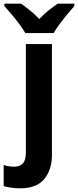

<svg xmlns="http://www.w3.org/2000/svg" viewBox="-71 -786 425 1046"><path d="M37 240Q15 240 -10 236.5Q-35 233 -51 228V113Q-36 118 -22 120Q-8 122 9 122Q36 122 53 105Q70 88 70 44V-546H212V59Q212 138 170.5 189Q129 240 37 240ZM67 -606Q55 -627 34.5 -654.5Q14 -682 -8 -708Q-30 -734 -47 -753V-766H45Q67 -750 93 -729Q119 -708 143 -682Q168 -709 194 -729.5Q220 -750 243 -766H334V-753Q318 -735 296 -708.5Q274 -682 254 -655Q234 -628 221 -606Z"/></svg>

Font: Noto Sans SemiCondensed
Style: Bold
Weight: 700
Width: 4
Designer: Monotype Design Team
Foundry: Monotype Imaging Inc.
Version: Version 2.013; ttfautohint (v1.8.4.7-5d5b)